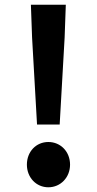

<svg xmlns="http://www.w3.org/2000/svg" viewBox="-20 -780 410 814"><path d="M137 -252H233L254 -621L259 -760H111L116 -621ZM185 14C237 14 277 -28 277 -82C277 -137 237 -178 185 -178C133 -178 94 -137 94 -82C94 -28 133 14 185 14Z"/></svg>

Font: Source Han Sans CN
Style: Bold
Weight: 700
Designer: Ryoko NISHIZUKA 西塚涼子 (kana, bopomofo & ideographs); Paul D. Hunt (Latin, Greek & Cyrillic); Sandoll Communications 산돌커뮤니
Foundry: Adobe
Version: Version 2.001;hotconv 1.0.107;makeotfexe 2.5.65593